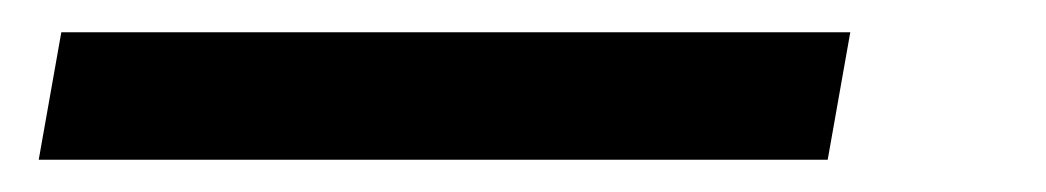

<svg xmlns="http://www.w3.org/2000/svg" viewBox="-20 16 648 119"><path d="M4 115 18 36H507L493 115Z"/></svg>

Font: DM Sans 9pt
Style: Italic
Weight: 400
Italic angle: -10°
Designer: Colophon Foundry, Jonny Pinhorn
Foundry: Colophon Foundry
Version: Version 4.004